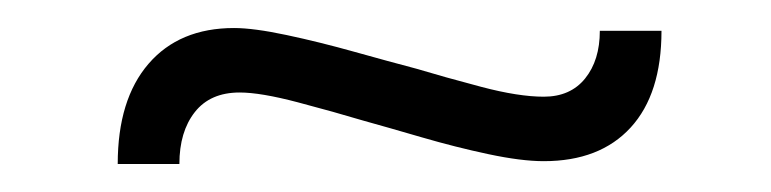

<svg xmlns="http://www.w3.org/2000/svg" viewBox="-20 -366 550 137"><path d="M368 -251Q352 -251 328.5 -256Q305 -261 281 -268Q257 -275 239 -280Q219 -286 192.5 -293Q166 -300 151 -300Q130 -300 119 -286Q108 -272 108 -249H64Q64 -295 86 -320.5Q108 -346 147 -346Q161 -346 184.5 -341Q208 -336 233 -329Q258 -322 277 -317Q297 -311 323.5 -304Q350 -297 368 -297Q387 -297 397.5 -310Q408 -323 408 -344H452Q452 -299 430 -275Q408 -251 368 -251Z"/></svg>

Font: Lexend ExtraLight
Style: Regular
Weight: 200
Designer: Bonnie Shaver-Troup, Thomas Jockin
Foundry: Lexend
Version: Version 1.007; ttfautohint (v1.8.3)